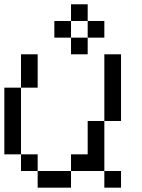

<svg xmlns="http://www.w3.org/2000/svg" viewBox="-20 -866 655 886"><path d="M384.6 -769.2H307.7V-846.2H384.6ZM384.6 -692.3V-769.2H461.5V-692.3ZM307.7 -692.3H384.6V-615.4H307.7ZM230.8 -769.2H307.7V-692.3H230.8ZM153.8 0V-76.9H307.7V0ZM461.5 0V-76.9H538.5V0ZM76.9 -76.9V-153.8H153.8V-76.9ZM307.7 -76.9V-153.8H384.6V-307.7H461.5V-76.9ZM0 -153.8V-461.5H76.9V-153.8ZM76.9 -461.5V-615.4H153.8V-461.5ZM461.5 -307.7V-615.4H538.5V-307.7Z"/></svg>

Font: Mintsoda - Lime Green 13x16
Style: Regular
Weight: 400
Designer: Mintsoda-15
Version: Version 1.0